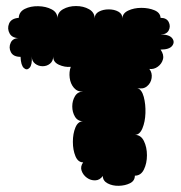

<svg xmlns="http://www.w3.org/2000/svg" viewBox="-20 -607 599 635"><path d="M511 -548Q531 -548 538 -534Q545 -520 538 -506.5Q531 -493 511 -493Q540 -493 549.5 -480.5Q559 -468 549.5 -455.5Q540 -443 511 -443Q523 -426 519 -411Q515 -396 502 -386.5Q489 -377 474 -379Q484 -366 481.5 -349Q479 -332 466 -321.5Q453 -311 434 -316Q449 -311 455.5 -286.5Q462 -262 461 -233Q460 -204 451 -182.5Q442 -161 426 -161Q446 -161 456 -140.5Q466 -120 466 -93.5Q466 -67 456 -46.5Q446 -26 426 -26Q426 -9 410 -1Q394 7 373 7.5Q352 8 336 -0.5Q320 -9 320 -25Q310 -11 295 -10.5Q280 -10 267.5 -19Q255 -28 250 -42Q245 -56 255 -70Q238 -70 229.5 -90.5Q221 -111 221 -138Q221 -165 229.5 -185.5Q238 -206 255 -206Q237 -206 228 -221Q219 -236 219 -255Q219 -274 228 -289Q237 -304 255 -304Q236 -303 224.5 -316.5Q213 -330 210.5 -349.5Q208 -369 214 -386Q194 -384 174.5 -393Q155 -402 156 -421Q156 -405 145.5 -396.5Q135 -388 121 -388Q107 -388 96 -396.5Q85 -405 85 -421Q87 -393 78 -383Q69 -373 59 -382Q49 -391 48 -419Q24 -419 16 -434.5Q8 -450 15.5 -466Q23 -482 46 -481Q21 -480 12 -496Q3 -512 10 -529Q17 -546 42 -548Q43 -568 62 -577.5Q81 -587 106.5 -586.5Q132 -586 151 -576Q170 -566 170 -546Q170 -566 188.5 -576.5Q207 -587 231.5 -587Q256 -587 274.5 -576.5Q293 -566 293 -546Q293 -561 307 -568.5Q321 -576 339.5 -576Q358 -576 371.5 -568.5Q385 -561 385 -546Q385 -563 404 -572Q423 -581 447.5 -581Q472 -581 491 -573Q510 -565 511 -548Z"/></svg>

Font: Rubik Bubbles
Style: Regular
Weight: 400
Designer: Hubert and Fischer, NaN
Foundry: Hubert and Fischer, NaN
Version: Version 2.200